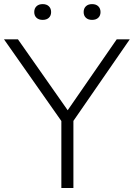

<svg xmlns="http://www.w3.org/2000/svg" viewBox="-32 -936 666 956"><path d="M273.5 0V-333.5L-12 -740H57.5L305 -387L549 -740H614L333.5 -334V0ZM426.5 -837Q407 -837 395.8 -847.5Q384.5 -858 384.5 -876Q384.5 -894 395.8 -904.8Q407 -915.5 426.5 -915.5Q446 -915.5 457.2 -904.8Q468.5 -894 468.5 -876Q468.5 -858 457.2 -847.5Q446 -837 426.5 -837ZM180.5 -837Q161 -837 149.8 -847.5Q138.5 -858 138.5 -876Q138.5 -894 149.8 -904.8Q161 -915.5 180.5 -915.5Q200 -915.5 211.2 -904.8Q222.5 -894 222.5 -876Q222.5 -858 211.2 -847.5Q200 -837 180.5 -837Z"/></svg>

Font: Encode Sans Semi Expanded Light
Style: Regular
Weight: 300
Width: 6
Designer: Multiple Designers
Foundry: Impallari Type
Version: Version 3.000; ttfautohint (v1.8.3) -l 8 -r 50 -G 200 -x 14 